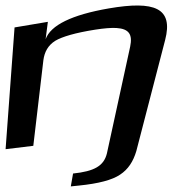

<svg xmlns="http://www.w3.org/2000/svg" viewBox="-58 -499 651 686"><path d="M331 -469C198 -446 123 -409 105 -359L113 -421L-6 -401L-38 34L61 22L97 -284C101 -314 114 -337 139 -353C164 -368 212 -382 282 -393C314 -398 339 -400 358 -399C404 -396 416 -375 407 -332L324 49C313 94 279 113 203 121L195 167L224 164C294 157 343 144 371 125C400 106 418 78 429 41L532 -356C562 -471 494 -497 331 -469Z"/></svg>

Font: Gamestation Warped
Style: Italic
Weight: 400
Designer: Jonas Hecksher
Foundry: Jonas Hecksher, Playtypeª, e-types AS
Version: Version 1.003